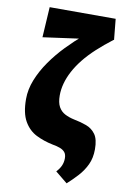

<svg xmlns="http://www.w3.org/2000/svg" viewBox="-98 -768 664 1020"><g transform="rotate(10 233.5 -258.0)"><path d="M336 195 271 142Q288 124 296 105.5Q304 87 304 66Q304 45 294.5 33.5Q285 22 268 15.5Q251 9 227 5Q178 -5 137 -25.5Q96 -46 71 -89.5Q46 -133 46 -209Q46 -261 67 -313.5Q88 -366 123 -416Q158 -466 201.5 -511Q245 -556 289 -593Q333 -630 371 -656L450 -599Q403 -563 365.5 -528.5Q328 -494 300.5 -459.5Q273 -425 255 -391Q237 -357 228 -324Q219 -291 219 -259Q219 -220 231.5 -197.5Q244 -175 266 -163.5Q288 -152 316 -146Q353 -139 384 -127.5Q415 -116 434 -89.5Q453 -63 453 -9Q453 38 436 74Q419 110 392 139.5Q365 169 336 195ZM75 -547 85 -711H441L452 -599Z"/></g></svg>

Font: Ysabeau Infant Black
Style: Regular
Weight: 900
Designer: Christian Thalmann (Catharsis Fonts)
Version: Version 2.001;gftools[0.9.30]; featfreeze: ss01,ss02,lnum